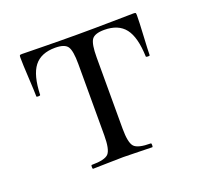

<svg xmlns="http://www.w3.org/2000/svg" viewBox="-79 -474 587 562"><g transform="rotate(-20 214.5 -193.5)"><path d="M122 0Q120 0 120 -6Q120 -12 122 -12Q163 -12 174.5 -24.5Q186 -37 186 -81V-303Q186 -344 177 -357.5Q168 -371 138 -371Q94 -371 73 -344Q52 -317 50 -256Q49 -254 43.5 -254Q38 -254 38 -256Q38 -270 35.5 -314.5Q33 -359 33 -378Q33 -384 34 -385.5Q35 -387 41 -387Q45 -387 102 -386Q159 -385 212 -385Q266 -385 324.5 -386Q383 -387 388 -387Q394 -387 395 -385.5Q396 -384 396 -378Q396 -359 393.5 -314.5Q391 -270 391 -256Q391 -254 385.5 -254Q380 -254 379 -256Q377 -317 356 -344Q335 -371 291 -371Q261 -371 252 -357.5Q243 -344 243 -303V-81Q243 -37 254.5 -24.5Q266 -12 306 -12Q308 -12 308 -6Q308 0 306 0Q294 0 263.5 -1Q233 -2 216 -2Q198 -2 166 -1Q134 0 122 0Z"/></g></svg>

Font: Cormorant Infant
Style: Regular
Weight: 400
Designer: Christian Thalmann (Catharsis Fonts)
Version: Version 1.000;PS 002.000;hotconv 1.0.88;makeotf.lib2.5.64775